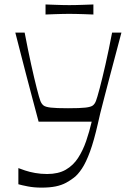

<svg xmlns="http://www.w3.org/2000/svg" viewBox="-20 -849 591 877"><path d="M63.9 -7.4V-81.2Q74.9 -77 94.5 -70.3Q114.1 -63.6 140.4 -58.9Q166.7 -54.2 195.3 -54.2Q246.3 -54.2 280.4 -73.8Q314.4 -93.4 336.5 -127.4Q358.6 -161.4 373.4 -204.3Q388.1 -247.1 398.9 -293.4H156.3Q138.9 -359.6 124.9 -411.4Q111 -463.1 99.4 -508.2Q87.9 -553.3 75.8 -599.5Q63.7 -645.7 50 -700H92.6Q107.6 -621.3 122.1 -555.4Q136.7 -489.6 148 -445.5Q159.3 -401.4 164.4 -388.1Q169.7 -374.7 178.4 -367.6Q187.1 -360.4 211.9 -357.5Q236.6 -354.6 290.6 -354.6Q345.4 -354.6 370.6 -357.5Q395.7 -360.4 404.5 -367.6Q413.3 -374.7 418.4 -388.1Q423.6 -401.4 435.3 -445.5Q447 -489.6 462 -555.4Q477 -621.3 492 -700H534.6Q523.1 -655.9 509.6 -605.6Q496 -555.3 482.8 -504.6Q469.6 -454 457.9 -409.3Q446.1 -364.6 438.1 -332.2Q430 -299.9 427.6 -286.6Q409.3 -206 391.1 -156.4Q372.9 -106.9 354.2 -78.9Q335.6 -51 317.5 -37.4Q299.4 -23.7 282 -14.3Q261 -3 234 2.5Q207 8 170 8Q135 8 106.8 2.4Q78.6 -3.1 63.9 -7.4ZM188 -782.7V-828.6Q214.3 -827.6 232.9 -827Q251.4 -826.4 266.5 -826Q281.6 -825.6 296.4 -825.6Q312.3 -825.6 327.3 -826Q342.3 -826.4 361.4 -827Q380.4 -827.6 406.6 -828.6V-782.7Q380.4 -783.9 361.4 -784.4Q342.3 -784.9 326.9 -785.3Q311.4 -785.7 295.6 -785.7Q280.7 -785.7 266.1 -785.3Q251.4 -784.9 232.9 -784.4Q214.3 -783.9 188 -782.7Z"/></svg>

Font: Ojuju ExtraLight
Style: Regular
Weight: 200
Designer: Chisaokwu Joboson, Mirko Velimirovic
Foundry: Udi Foundry
Version: Version 1.000